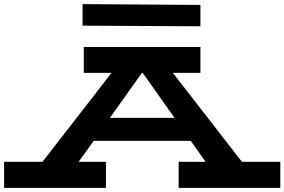

<svg xmlns="http://www.w3.org/2000/svg" viewBox="-30 -915 1385 935"><path d="M1335 -127V0H840V-127H971L899 -229H426L353 -127H486V0H-10V-127H177L513 -560H378V-686H946V-560H812L1148 -127ZM820 -341 665 -560H661L505 -341ZM946 -787 372 -790V-895L946 -891Z"/></svg>

Font: BioRhyme Expanded ExtraBold
Style: Regular
Weight: 800
Width: 7
Designer: Aoife Mooney
Foundry: Aoife Mooney Type
Version: Version 1.001